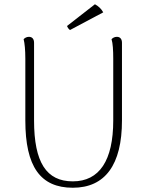

<svg xmlns="http://www.w3.org/2000/svg" viewBox="-20 -870 686 902"><path d="M465 -812C456 -829 441 -842 426 -850L295 -748C296 -743 303 -732 309 -729ZM553 -669C553 -687 544 -697 529 -697C517 -697 509 -691 504 -686C510 -667 512 -634 512 -594V-304C512 -116 447 -18 322 -18C198 -18 140 -107 140 -304V-669C140 -687 131 -697 116 -697C104 -697 96 -691 91 -686C96 -667 99 -634 99 -594V-304C99 -87 170 12 322 12C474 12 553 -96 553 -304Z"/></svg>

Font: Arima Koshi ExtraLight
Style: Regular
Weight: 275
Designer: Joana Correia and Natanael Gama
Foundry: NDISCOVER
Version: Version 1.019;PS 001.019;hotconv 1.0.88;makeotf.lib2.5.64775